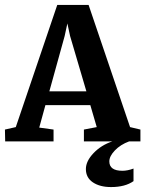

<svg xmlns="http://www.w3.org/2000/svg" viewBox="-36 -573 589 778"><path d="M-15 0 -16 -48 28 -58 196 -553H323L491 -58L533 -48V0H487Q452 13 429.5 36.5Q407 60 407 81Q407 119 460 119Q481 119 505 110V161Q471 185 414 185Q369 185 340.5 166Q312 147 312 112Q312 80 343 47.5Q374 15 419 0H304V-48L356 -58L330 -147H148L123 -56L181 -48V0ZM226 -427 164 -203H314L248 -427L237 -478Z"/></svg>

Font: Aikya
Style: Bold
Weight: 700
Designer: Neelakash Kshetrimayum (Latin subset based on Merriweather by Eben Sorkin)
Foundry: Brand New Type
Version: Version 1.00 b005